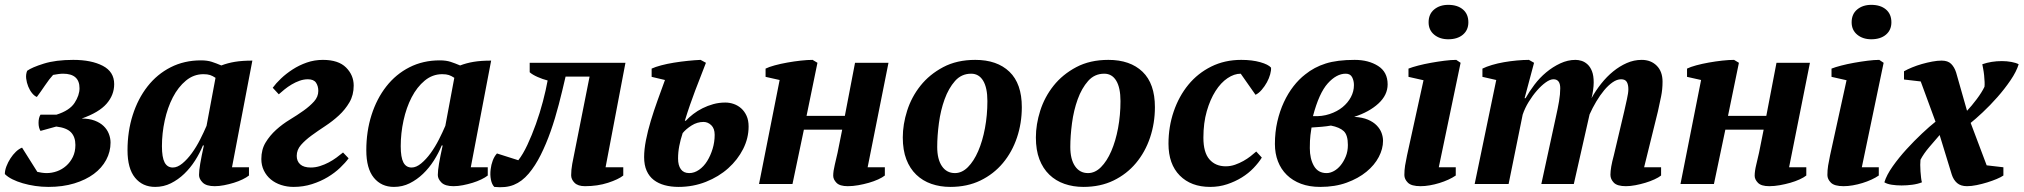

<svg xmlns="http://www.w3.org/2000/svg" viewBox="-35 -759 8347 792"><path d="M-15 -41Q-15 -56 -8.5 -73Q-2 -90 8 -105.5Q18 -121 30.5 -133Q43 -145 56 -150L119 -50Q127 -48 138 -46.5Q149 -45 157 -45Q179 -45 200 -52.5Q221 -60 238 -75Q255 -90 265.5 -111.5Q276 -133 276 -161Q276 -194 258 -213Q240 -232 197 -237L132 -219Q124 -232 124 -252.5Q124 -273 132 -286H198Q252 -303 272.5 -334.5Q293 -366 293 -395Q293 -455 225 -455Q217 -455 205.5 -453.5Q194 -452 184 -450Q169 -434 150.5 -406.5Q132 -379 117 -359Q107 -363 97.5 -374.5Q88 -386 81.5 -402Q75 -418 73 -435Q71 -452 77 -467Q96 -481 145.5 -496.5Q195 -512 267 -512Q342 -512 389 -487.5Q436 -463 436 -412Q436 -367 404.5 -331Q373 -295 302 -270Q333 -270 355.5 -261.5Q378 -253 392.5 -239Q407 -225 414 -207Q421 -189 421 -171Q421 -133 403 -99.5Q385 -66 352 -41.5Q319 -17 271.5 -2.5Q224 12 165 12Q137 12 110 8Q83 4 59 -3Q35 -10 16 -19.5Q-3 -29 -15 -41Z M678 -68Q697 -68 717.5 -85Q738 -102 756.5 -127.5Q775 -153 790.5 -183.5Q806 -214 817 -240L854 -438Q842 -446 831.5 -449.5Q821 -453 804 -453Q764 -453 732 -426.5Q700 -400 678 -357.5Q656 -315 644.5 -262Q633 -209 633 -156Q633 -110 644 -89Q655 -68 678 -68ZM802 -159Q789 -127 769.5 -96.5Q750 -66 725 -42Q700 -18 670 -3Q640 12 605 12Q553 12 522 -26Q491 -64 491 -139Q491 -217 512.5 -284.5Q534 -352 573.5 -402.5Q613 -453 669 -481.5Q725 -510 794 -510Q820 -510 838.5 -504Q857 -498 878 -489Q904 -499 934 -504Q964 -509 1006 -509L922 -69H992V-35Q982 -27 965.5 -19Q949 -11 929.5 -5Q910 1 889.5 5Q869 9 851 9Q816 9 801 -6Q786 -21 786 -37Q786 -55 791 -84.5Q796 -114 806 -159Z M1043 -103Q1043 -142 1060.5 -171Q1078 -200 1104 -223.5Q1130 -247 1160.5 -265.5Q1191 -284 1217 -302.5Q1243 -321 1260.5 -340.5Q1278 -360 1278 -384Q1278 -404 1268.5 -418Q1259 -432 1235 -432Q1218 -432 1201 -426Q1184 -420 1168 -410.5Q1152 -401 1138.5 -390Q1125 -379 1115 -370L1090 -397Q1103 -415 1124 -435Q1145 -455 1172 -472.5Q1199 -490 1230.5 -501Q1262 -512 1297 -512Q1361 -512 1392.5 -480.5Q1424 -449 1424 -406Q1424 -367 1406.5 -337Q1389 -307 1363 -283Q1337 -259 1306.5 -239Q1276 -219 1250 -200Q1224 -181 1206.5 -161Q1189 -141 1189 -116Q1189 -94 1203.5 -81Q1218 -68 1247 -68Q1266 -68 1285 -74Q1304 -80 1321 -89Q1338 -98 1353 -109Q1368 -120 1380 -130L1403 -106Q1390 -88 1368 -67Q1346 -46 1317 -28.5Q1288 -11 1252 0.5Q1216 12 1176 12Q1149 12 1124.5 4Q1100 -4 1082 -19Q1064 -34 1053.5 -55.5Q1043 -77 1043 -103Z M1663 -68Q1682 -68 1702.5 -85Q1723 -102 1741.5 -127.5Q1760 -153 1775.5 -183.5Q1791 -214 1802 -240L1839 -438Q1827 -446 1816.5 -449.5Q1806 -453 1789 -453Q1749 -453 1717 -426.5Q1685 -400 1663 -357.5Q1641 -315 1629.5 -262Q1618 -209 1618 -156Q1618 -110 1629 -89Q1640 -68 1663 -68ZM1787 -159Q1774 -127 1754.5 -96.5Q1735 -66 1710 -42Q1685 -18 1655 -3Q1625 12 1590 12Q1538 12 1507 -26Q1476 -64 1476 -139Q1476 -217 1497.5 -284.5Q1519 -352 1558.5 -402.5Q1598 -453 1654 -481.5Q1710 -510 1779 -510Q1805 -510 1823.5 -504Q1842 -498 1863 -489Q1889 -499 1919 -504Q1949 -509 1991 -509L1907 -69H1977V-35Q1967 -27 1950.5 -19Q1934 -11 1914.5 -5Q1895 1 1874.5 5Q1854 9 1836 9Q1801 9 1786 -6Q1771 -21 1771 -37Q1771 -55 1776 -84.5Q1781 -114 1791 -159Z M2397 -443H2298Q2285 -386 2270 -328Q2255 -270 2236.5 -217.5Q2218 -165 2195.5 -120Q2173 -75 2146 -43Q2118 -10 2084.5 3.5Q2051 17 2004 12Q1994 2 1990 -18Q1986 -38 1989 -61Q1991 -79 1997.5 -96.5Q2004 -114 2015 -126L2103 -98Q2122 -122 2140.5 -161.5Q2159 -201 2175.5 -247Q2192 -293 2204.5 -340.5Q2217 -388 2224 -427Q2204 -432 2182.5 -441.5Q2161 -451 2150 -461V-500H2545L2463 -69H2536V-35Q2516 -19 2473 -5Q2430 9 2378 9Q2349 9 2335 -5Q2321 -19 2321 -36Q2321 -58 2325.5 -83Q2330 -108 2335 -131Z M2781 -210Q2772 -183 2767 -157Q2762 -131 2762 -105Q2762 -77 2773.5 -61Q2785 -45 2808 -45Q2829 -45 2848.5 -58.5Q2868 -72 2882 -94.5Q2896 -117 2904.5 -145Q2913 -173 2913 -203Q2913 -229 2899 -242.5Q2885 -256 2867 -256Q2841 -256 2818 -241.5Q2795 -227 2781 -210ZM2794 -261Q2807 -275 2824.5 -288.5Q2842 -302 2863 -312.5Q2884 -323 2907.5 -329.5Q2931 -336 2957 -336Q2975 -336 2992 -330Q3009 -324 3022.5 -312Q3036 -300 3044.5 -281.5Q3053 -263 3053 -237Q3053 -189 3030.5 -144.5Q3008 -100 2969 -65Q2930 -30 2877 -9Q2824 12 2764 12Q2733 12 2707 5Q2681 -2 2662 -16.5Q2643 -31 2632.5 -54.5Q2622 -78 2622 -111Q2622 -142 2629.5 -180.5Q2637 -219 2649.5 -260.5Q2662 -302 2677.5 -345Q2693 -388 2708 -429L2653 -442V-476Q2668 -483 2692.5 -489.5Q2717 -496 2745 -500.5Q2773 -505 2802 -508Q2831 -511 2855 -512L2877 -500Q2865 -468 2854 -440.5Q2843 -413 2832.5 -385Q2822 -357 2811.5 -327Q2801 -297 2790 -261Z M3630 -500 3544 -69H3615V-35Q3605 -27 3587.5 -19Q3570 -11 3549 -5Q3528 1 3505.5 5Q3483 9 3462 9Q3429 9 3415.5 -5Q3402 -19 3402 -34Q3402 -53 3408.5 -79.5Q3415 -106 3420 -129L3439 -224H3281L3234 0H3096L3181 -429L3123 -442V-476Q3137 -483 3161 -489.5Q3185 -496 3213 -501Q3241 -506 3268.5 -509Q3296 -512 3317 -512L3337 -500L3292 -281H3450L3492 -500Z M3689 -192Q3689 -246 3707 -302.5Q3725 -359 3762 -405.5Q3799 -452 3855.5 -482Q3912 -512 3988 -512Q4078 -512 4129 -463Q4180 -414 4180 -317Q4180 -251 4160 -191.5Q4140 -132 4102 -86.5Q4064 -41 4009.5 -14.5Q3955 12 3885 12Q3843 12 3807 -0.5Q3771 -13 3744.5 -38.5Q3718 -64 3703.5 -102Q3689 -140 3689 -192ZM3971 -455Q3931 -455 3904.5 -425Q3878 -395 3861.5 -349.5Q3845 -304 3838 -251Q3831 -198 3831 -153Q3831 -102 3850.5 -73.5Q3870 -45 3904 -45Q3933 -45 3957.5 -69.5Q3982 -94 4000 -135.5Q4018 -177 4028 -230.5Q4038 -284 4038 -342Q4038 -397 4020.5 -426Q4003 -455 3971 -455Z M4238 -192Q4238 -246 4256 -302.5Q4274 -359 4311 -405.5Q4348 -452 4404.5 -482Q4461 -512 4537 -512Q4627 -512 4678 -463Q4729 -414 4729 -317Q4729 -251 4709 -191.5Q4689 -132 4651 -86.5Q4613 -41 4558.5 -14.5Q4504 12 4434 12Q4392 12 4356 -0.5Q4320 -13 4293.5 -38.5Q4267 -64 4252.5 -102Q4238 -140 4238 -192ZM4520 -455Q4480 -455 4453.5 -425Q4427 -395 4410.5 -349.5Q4394 -304 4387 -251Q4380 -198 4380 -153Q4380 -102 4399.5 -73.5Q4419 -45 4453 -45Q4482 -45 4506.5 -69.5Q4531 -94 4549 -135.5Q4567 -177 4577 -230.5Q4587 -284 4587 -342Q4587 -397 4569.5 -426Q4552 -455 4520 -455Z M5170 -109Q5157 -88 5136 -66Q5115 -44 5087.5 -27Q5060 -10 5027 1Q4994 12 4957 12Q4878 12 4831.5 -35Q4785 -82 4785 -166Q4785 -236 4806.5 -299Q4828 -362 4867 -409.5Q4906 -457 4961.5 -484.5Q5017 -512 5085 -512Q5130 -512 5163.5 -502.5Q5197 -493 5208 -480Q5209 -469 5204.5 -452.5Q5200 -436 5191 -419.5Q5182 -403 5169.5 -388.5Q5157 -374 5144 -368L5083 -455Q5056 -455 5028.5 -436.5Q5001 -418 4979 -383.5Q4957 -349 4943 -300.5Q4929 -252 4929 -191Q4929 -130 4954 -101.5Q4979 -73 5021 -73Q5041 -73 5059.5 -79.5Q5078 -86 5094 -95Q5110 -104 5123.5 -114.5Q5137 -125 5147 -134Z M5689 -411Q5689 -367 5651 -332Q5613 -297 5551 -277Q5585 -275 5607.5 -265.5Q5630 -256 5644 -241.5Q5658 -227 5664 -210.5Q5670 -194 5670 -178Q5670 -145 5652.5 -111.5Q5635 -78 5601.5 -50.5Q5568 -23 5520 -5.5Q5472 12 5411 12Q5366 12 5331.5 -1Q5297 -14 5273 -37.5Q5249 -61 5236.5 -93.5Q5224 -126 5224 -165Q5224 -214 5234 -257.5Q5244 -301 5261 -337.5Q5278 -374 5300.5 -403Q5323 -432 5349 -452Q5386 -482 5433.5 -497Q5481 -512 5553 -512Q5610 -512 5649.5 -487Q5689 -462 5689 -411ZM5525 -161Q5525 -202 5508 -218Q5491 -234 5455 -241Q5439 -238 5416.5 -236Q5394 -234 5375 -233Q5373 -222 5370.5 -201.5Q5368 -181 5368 -148Q5368 -104 5385 -74.5Q5402 -45 5437 -45Q5452 -45 5467.5 -53.5Q5483 -62 5495.5 -77.5Q5508 -93 5516.5 -114Q5525 -135 5525 -161ZM5516 -455Q5478 -455 5442 -415Q5406 -375 5381 -280Q5418 -278 5449.5 -288.5Q5481 -299 5503 -317Q5525 -335 5537.5 -358.5Q5550 -382 5550 -408Q5550 -426 5542.5 -440.5Q5535 -455 5516 -455Z M5775 -442V-476Q5790 -482 5815 -488.5Q5840 -495 5868 -500Q5896 -505 5923.5 -508.5Q5951 -512 5972 -512L5990 -500L5900 -69H5970V-35Q5957 -26 5939.5 -18Q5922 -10 5902.5 -4Q5883 2 5863 5.5Q5843 9 5825 9Q5787 9 5772.5 -5.5Q5758 -20 5758 -37Q5758 -57 5761 -76Q5764 -95 5769 -118L5837 -428ZM5858 -667Q5858 -701 5881 -720Q5904 -739 5939 -739Q5977 -739 5999.5 -720Q6022 -701 6022 -667Q6022 -635 5999.5 -616Q5977 -597 5939 -597Q5904 -597 5881 -616Q5858 -635 5858 -667Z M6665 -300Q6670 -323 6676 -349.5Q6682 -376 6682 -391Q6682 -410 6675.5 -421Q6669 -432 6652 -432Q6635 -432 6617 -419.5Q6599 -407 6582 -386.5Q6565 -366 6549.5 -340Q6534 -314 6522 -287L6457 0H6323L6384 -281Q6391 -312 6396 -341Q6401 -370 6401 -395Q6401 -432 6373 -432Q6359 -432 6341 -419Q6323 -406 6305 -385.5Q6287 -365 6271 -339Q6255 -313 6246 -286L6188 0H6048L6137 -429L6080 -442V-476Q6096 -484 6119.5 -491Q6143 -498 6169 -502.5Q6195 -507 6222 -509.5Q6249 -512 6272 -512L6293 -500L6254 -354H6258Q6273 -381 6294.5 -409.5Q6316 -438 6343 -460.5Q6370 -483 6401 -497.5Q6432 -512 6464 -512Q6476 -512 6489 -508Q6502 -504 6513.5 -493.5Q6525 -483 6532 -465Q6539 -447 6539 -419Q6539 -405 6536.5 -387Q6534 -369 6530 -354Q6547 -385 6570 -414Q6593 -443 6619.5 -464.5Q6646 -486 6675.5 -499Q6705 -512 6737 -512Q6775 -512 6799 -488Q6823 -464 6823 -422Q6823 -390 6817 -361Q6811 -332 6804 -300L6747 -69H6817V-35Q6807 -27 6789.5 -19Q6772 -11 6752 -5Q6732 1 6711 5Q6690 9 6672 9Q6636 9 6622 -5.5Q6608 -20 6608 -38Q6608 -67 6622 -118Z M7431 -500 7345 -69H7416V-35Q7406 -27 7388.5 -19Q7371 -11 7350 -5Q7329 1 7306.5 5Q7284 9 7263 9Q7230 9 7216.5 -5Q7203 -19 7203 -34Q7203 -53 7209.5 -79.5Q7216 -106 7221 -129L7240 -224H7082L7035 0H6897L6982 -429L6924 -442V-476Q6938 -483 6962 -489.5Q6986 -496 7014 -501Q7042 -506 7069.5 -509Q7097 -512 7118 -512L7138 -500L7093 -281H7251L7293 -500Z M7520 -442V-476Q7535 -482 7560 -488.5Q7585 -495 7613 -500Q7641 -505 7668.5 -508.5Q7696 -512 7717 -512L7735 -500L7645 -69H7715V-35Q7702 -26 7684.5 -18Q7667 -10 7647.5 -4Q7628 2 7608 5.5Q7588 9 7570 9Q7532 9 7517.5 -5.5Q7503 -20 7503 -37Q7503 -57 7506 -76Q7509 -95 7514 -118L7582 -428ZM7603 -667Q7603 -701 7626 -720Q7649 -739 7684 -739Q7722 -739 7744.5 -720Q7767 -701 7767 -667Q7767 -635 7744.5 -616Q7722 -597 7684 -597Q7649 -597 7626 -616Q7603 -635 7603 -667Z M7966 -202Q7946 -179 7923 -152Q7900 -125 7887 -100Q7886 -92 7886 -79Q7886 -66 7887 -52Q7888 -38 7889.5 -25.5Q7891 -13 7893 -7Q7876 0 7853.5 3Q7831 6 7809 6Q7787 6 7768 3Q7749 0 7738 -7Q7747 -37 7772.5 -73Q7798 -109 7829.5 -143.5Q7861 -178 7893.5 -208.5Q7926 -239 7949 -257L7888 -423L7819 -431V-465Q7833 -473 7852.5 -481Q7872 -489 7893 -495Q7914 -501 7935.5 -505Q7957 -509 7974 -509Q8000 -509 8013.5 -495.5Q8027 -482 8034 -460L8079 -302Q8098 -322 8119 -350Q8140 -378 8151 -401Q8152 -408 8151.5 -421Q8151 -434 8149.5 -448.5Q8148 -463 8145.5 -475.5Q8143 -488 8142 -494Q8179 -507 8223 -507Q8243 -507 8262 -503.5Q8281 -500 8292 -494Q8283 -464 8258.5 -428Q8234 -392 8204 -358Q8174 -324 8143.5 -295.5Q8113 -267 8094 -252L8160 -77L8229 -69V-35Q8219 -28 8201 -20.5Q8183 -13 8162 -6.5Q8141 0 8119 4.5Q8097 9 8079 9Q8053 9 8038 -4Q8023 -17 8016 -39Z"/></svg>

Font: PT Serif
Style: Bold Italic
Weight: 700
Italic angle: -12°
Designer: A.Korolkova, O.Umpeleva, V.Yefimov
Foundry: ParaType Ltd
Version: Version 1.000W OFL